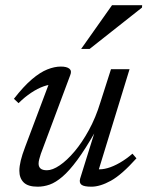

<svg xmlns="http://www.w3.org/2000/svg" viewBox="-20 -694 556 724"><path d="M282 -20 337.5 -198H339.5Q302 -132 271.5 -90.8Q241 -49.5 215.5 -27.8Q190 -6 167.5 2Q145 10 122 10Q85.5 10 69.2 -6.2Q53 -22.5 53 -50Q53 -66.5 58.2 -88.5Q63.5 -110.5 75 -140.5L171.5 -397L185 -375.5Q167.5 -376.5 144.8 -368.5Q122 -360.5 97.5 -344.2Q73 -328 50 -305L32.5 -321.5Q69.5 -369 100.5 -395.2Q131.5 -421.5 158.5 -432.2Q185.5 -443 209.5 -443Q231.5 -443 241.5 -435Q251.5 -427 245 -411L134 -114Q130.5 -103 128 -93.8Q125.5 -84.5 125.5 -77Q125.5 -65 133 -58.5Q140.5 -52 157 -52Q178 -52 205.2 -70.5Q232.5 -89 261 -122.8Q289.5 -156.5 315.2 -203.5Q341 -250.5 358.5 -308L398.5 -433H468.5L348 -40L347 -56Q364 -54 386 -60.2Q408 -66.5 432.2 -80.5Q456.5 -94.5 479.5 -114.5L494.5 -97Q439 -35 398.2 -12.5Q357.5 10 324.5 10Q297 10 287.5 2.8Q278 -4.5 282 -20ZM286 -509.5 402.5 -674.5H516L515.5 -665.5L318 -509.5Z"/></svg>

Font: Newsreader 17pt
Style: Italic
Weight: 400
Italic angle: -17°
Version: Version 1.003